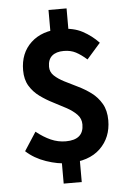

<svg xmlns="http://www.w3.org/2000/svg" viewBox="-57 -763 617 911"><g transform="rotate(-5 252.0 -307.5)"><path d="M237 11Q190 11 134.5 -8Q79 -27 40 -63L97 -151Q132 -123 166 -108Q200 -93 237 -93Q322 -93 322 -166Q322 -194 303 -213.5Q284 -233 255 -249Q226 -265 193 -281.5Q160 -298 130.5 -319.5Q101 -341 82.5 -371.5Q64 -402 64 -446Q64 -528 116.5 -577Q169 -626 258 -626Q319 -626 362 -603Q405 -580 438 -545L373 -471Q346 -495 321.5 -508Q297 -521 264 -521Q228 -521 208 -504Q188 -487 188 -452Q188 -427 206.5 -409.5Q225 -392 254.5 -377Q284 -362 317 -346Q350 -330 379 -308.5Q408 -287 427 -254.5Q446 -222 446 -175Q446 -93 392 -41Q338 11 237 11ZM209 106V-40H295V106ZM209 -585V-721H295V-585Z"/></g></svg>

Font: Narnoor
Style: Bold
Weight: 700
Designer: S. Sridhar Murthy
Foundry: SIL International
Version: Version 3.000